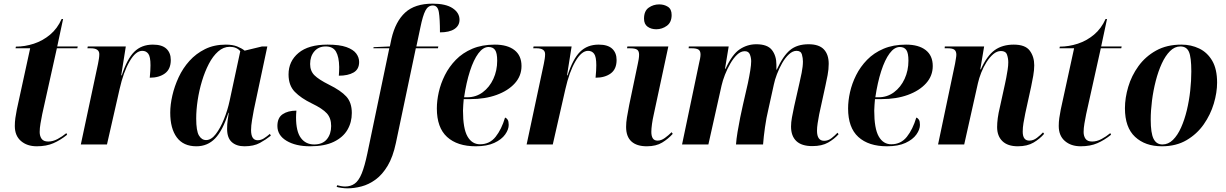

<svg xmlns="http://www.w3.org/2000/svg" viewBox="-20 -790 6707 1050"><path d="M181 10Q128 10 94.5 -19Q61 -48 61 -101Q61 -123 64 -144.5Q67 -166 72 -191L145 -526H65L67 -535Q116 -535 165 -551Q214 -567 254 -600.5Q294 -634 317 -686H325L293 -536H405L403 -526H291L211 -166Q206 -141 201.5 -115Q197 -89 197 -68Q197 -46 207.5 -31Q218 -16 244 -16Q269 -16 294.5 -29.5Q320 -43 343 -62L347 -53Q311 -24 272.5 -7Q234 10 181 10Z M516 -441Q519 -456 521 -469Q523 -482 523 -494Q523 -526 476 -526H458L460 -536H668L643 -378H646Q675 -468 714.5 -507Q754 -546 816 -546Q866 -546 890 -523.5Q914 -501 914 -462Q914 -412 882 -388.5Q850 -365 799 -365Q801 -386 802 -402.5Q803 -419 803 -433Q803 -480 791 -496Q779 -512 758 -512Q722 -512 688.5 -454Q655 -396 634 -303L565 0H422Z M1054 10Q983 10 947 -38.5Q911 -87 911 -174Q911 -217 922.5 -267.5Q934 -318 957 -367.5Q980 -417 1016 -457Q1052 -497 1101.5 -521.5Q1151 -546 1215 -546Q1252 -546 1277 -536Q1302 -526 1318 -513L1413 -536H1442L1368 -188Q1364 -167 1358.5 -134.5Q1353 -102 1353 -79Q1353 -23 1389 -23Q1407 -23 1423.5 -33.5Q1440 -44 1456 -58L1461 -48Q1435 -27 1401.5 -8.5Q1368 10 1317 10Q1273 10 1247.5 -13Q1222 -36 1222 -85Q1222 -111 1225 -131.5Q1228 -152 1231 -173H1229Q1198 -76 1156.5 -33Q1115 10 1054 10ZM1107 -24Q1135 -24 1160 -56.5Q1185 -89 1205 -138.5Q1225 -188 1236 -240L1294 -510Q1274 -534 1236 -534Q1202 -534 1173 -508.5Q1144 -483 1122 -440.5Q1100 -398 1084.5 -346.5Q1069 -295 1061 -242Q1053 -189 1053 -142Q1053 -74 1068 -49Q1083 -24 1107 -24Z M1676 10Q1597 10 1547 -20Q1497 -50 1497 -101Q1497 -146 1526 -165.5Q1555 -185 1601 -185Q1599 -164 1599 -148Q1599 -71 1625.5 -35.5Q1652 0 1698 0Q1744 0 1767.5 -28.5Q1791 -57 1791 -101Q1791 -144 1767.5 -170Q1744 -196 1686 -224Q1626 -253 1592 -288Q1558 -323 1558 -383Q1558 -455 1612.5 -500.5Q1667 -546 1771 -546Q1837 -546 1874.5 -532.5Q1912 -519 1928 -497.5Q1944 -476 1944 -451Q1944 -411 1913.5 -393.5Q1883 -376 1833 -376Q1834 -389 1834.5 -401Q1835 -413 1835 -424Q1834 -479 1817.5 -507.5Q1801 -536 1761 -536Q1722 -536 1699 -509Q1676 -482 1676 -440Q1676 -402 1699.5 -378.5Q1723 -355 1779 -327Q1844 -295 1874 -262Q1904 -229 1904 -172Q1904 -121 1880 -80Q1856 -39 1805.5 -14.5Q1755 10 1676 10Z M1880 240Q1865 240 1847.5 237.5Q1830 235 1821 232L1824 223Q1831 225 1843.5 227.5Q1856 230 1867 230Q1898 230 1920 214Q1942 198 1958 159Q1974 120 1989 49L2109 -526H2022L2023 -532L2112 -536L2121 -579Q2143 -673 2196 -721.5Q2249 -770 2346 -770Q2418 -770 2455.5 -745Q2493 -720 2493 -682Q2493 -650 2465.5 -631.5Q2438 -613 2386 -613Q2386 -687 2380 -723.5Q2374 -760 2347 -760Q2321 -760 2306.5 -732Q2292 -704 2279 -640L2257 -536H2377L2375 -526H2254L2145 -8Q2129 68 2100 116.5Q2071 165 2034 192Q1997 219 1957 229.5Q1917 240 1880 240Z M2582 10Q2481 10 2425 -41Q2369 -92 2369 -197Q2369 -239 2379.5 -286Q2390 -333 2413 -379Q2436 -425 2473 -463Q2510 -501 2563 -523.5Q2616 -546 2686 -546Q2755 -546 2793.5 -516Q2832 -486 2832 -429Q2832 -375 2795.5 -334.5Q2759 -294 2696 -271Q2633 -248 2552 -248H2516Q2515 -238 2513.5 -216.5Q2512 -195 2512 -185Q2512 -87 2536.5 -44Q2561 -1 2605 -1Q2658 -1 2690.5 -42Q2723 -83 2742 -147Q2751 -144 2756.5 -135Q2762 -126 2762 -107Q2762 -82 2742.5 -54.5Q2723 -27 2683 -8.5Q2643 10 2582 10ZM2535 -258Q2583 -258 2620 -285.5Q2657 -313 2678 -358.5Q2699 -404 2699 -458Q2699 -500 2687.5 -516.5Q2676 -533 2652 -533Q2622 -533 2596 -498Q2570 -463 2550 -401Q2530 -339 2518 -258Z M2954 -441Q2957 -456 2959 -469Q2961 -482 2961 -494Q2961 -526 2914 -526H2896L2898 -536H3106L3081 -378H3084Q3113 -468 3152.5 -507Q3192 -546 3254 -546Q3304 -546 3328 -523.5Q3352 -501 3352 -462Q3352 -412 3320 -388.5Q3288 -365 3237 -365Q3239 -386 3240 -402.5Q3241 -419 3241 -433Q3241 -480 3229 -496Q3217 -512 3196 -512Q3160 -512 3126.5 -454Q3093 -396 3072 -303L3003 0H2860Z M3569 -630Q3541 -630 3521.5 -644Q3502 -658 3502 -688Q3502 -730 3527.5 -748Q3553 -766 3585 -766Q3612 -766 3632.5 -753Q3653 -740 3653 -708Q3653 -668 3627 -649Q3601 -630 3569 -630ZM3517 10Q3462 10 3433 -16.5Q3404 -43 3404 -96Q3404 -120 3408.5 -147.5Q3413 -175 3421 -216L3468 -441Q3471 -454 3473 -467Q3475 -480 3475 -491Q3475 -511 3464 -518.5Q3453 -526 3424 -526H3409L3411 -536H3635L3555 -163Q3549 -137 3545.5 -111.5Q3542 -86 3542 -69Q3542 -46 3550 -33.5Q3558 -21 3576 -21Q3596 -21 3616 -35.5Q3636 -50 3653 -67L3659 -58Q3635 -31 3601.5 -10.5Q3568 10 3517 10Z M4422 9Q4364 9 4335 -18.5Q4306 -46 4306 -98Q4306 -121 4311 -148Q4316 -175 4323 -208L4352 -336Q4357 -356 4364 -391.5Q4371 -427 4371 -454Q4371 -472 4365.5 -492Q4360 -512 4336 -512Q4315 -512 4294.5 -493Q4274 -474 4257.5 -445Q4241 -416 4229 -384.5Q4217 -353 4212 -328L4182 -192Q4171 -147 4163.5 -94Q4156 -41 4153 0H4005Q4007 -29 4013.5 -68.5Q4020 -108 4028 -147.5Q4036 -187 4043 -217L4070 -335Q4078 -373 4083 -404.5Q4088 -436 4088 -455Q4088 -474 4081 -492Q4074 -510 4053 -510Q4031 -510 4011 -491Q3991 -472 3974 -442.5Q3957 -413 3944.5 -381Q3932 -349 3926 -322L3854 0H3710L3803 -444Q3806 -456 3808.5 -469.5Q3811 -483 3811 -492Q3811 -512 3799.5 -519Q3788 -526 3762 -526H3746L3747 -536H3965L3945 -414H3948Q3984 -493 4025.5 -520.5Q4067 -548 4116 -548Q4177 -548 4201.5 -516.5Q4226 -485 4226 -436Q4226 -430 4226 -422.5Q4226 -415 4226 -409H4228Q4262 -484 4300.5 -516Q4339 -548 4402 -548Q4459 -548 4485.5 -520Q4512 -492 4512 -441Q4512 -411 4506 -379.5Q4500 -348 4494 -321L4460 -165Q4455 -139 4451.5 -116Q4448 -93 4448 -75Q4448 -20 4487 -20Q4509 -20 4527.5 -34.5Q4546 -49 4560 -64L4566 -56Q4543 -30 4509 -10.5Q4475 9 4422 9Z M4831 10Q4730 10 4674 -41Q4618 -92 4618 -197Q4618 -239 4628.5 -286Q4639 -333 4662 -379Q4685 -425 4722 -463Q4759 -501 4812 -523.5Q4865 -546 4935 -546Q5004 -546 5042.5 -516Q5081 -486 5081 -429Q5081 -375 5044.5 -334.5Q5008 -294 4945 -271Q4882 -248 4801 -248H4765Q4764 -238 4762.5 -216.5Q4761 -195 4761 -185Q4761 -87 4785.5 -44Q4810 -1 4854 -1Q4907 -1 4939.5 -42Q4972 -83 4991 -147Q5000 -144 5005.5 -135Q5011 -126 5011 -107Q5011 -82 4991.5 -54.5Q4972 -27 4932 -8.5Q4892 10 4831 10ZM4784 -258Q4832 -258 4869 -285.5Q4906 -313 4927 -358.5Q4948 -404 4948 -458Q4948 -500 4936.5 -516.5Q4925 -533 4901 -533Q4871 -533 4845 -498Q4819 -463 4799 -401Q4779 -339 4767 -258Z M5546 10Q5491 10 5462 -18Q5433 -46 5433 -95Q5433 -117 5436.5 -144Q5440 -171 5449 -208L5476 -331Q5479 -344 5483 -365Q5487 -386 5490.5 -408.5Q5494 -431 5494 -449Q5494 -471 5487 -491Q5480 -511 5454 -511Q5432 -511 5412 -494Q5392 -477 5375 -450Q5358 -423 5346 -392.5Q5334 -362 5328 -335L5253 0H5110L5203 -442Q5205 -455 5207.5 -469Q5210 -483 5210 -491Q5210 -509 5200 -517.5Q5190 -526 5163 -526H5146L5147 -536H5362L5341 -411H5344Q5378 -486 5420 -516Q5462 -546 5524 -546Q5587 -546 5611.5 -513Q5636 -480 5636 -433Q5636 -407 5630.5 -375.5Q5625 -344 5619 -316L5587 -170Q5581 -141 5577 -116.5Q5573 -92 5573 -70Q5573 -21 5609 -21Q5631 -21 5650.5 -36Q5670 -51 5684 -66L5690 -58Q5667 -31 5632.5 -10.5Q5598 10 5546 10Z M5890 10Q5837 10 5803.5 -19Q5770 -48 5770 -101Q5770 -123 5773 -144.5Q5776 -166 5781 -191L5854 -526H5774L5776 -535Q5825 -535 5874 -551Q5923 -567 5963 -600.5Q6003 -634 6026 -686H6034L6002 -536H6114L6112 -526H6000L5920 -166Q5915 -141 5910.5 -115Q5906 -89 5906 -68Q5906 -46 5916.5 -31Q5927 -16 5953 -16Q5978 -16 6003.5 -29.5Q6029 -43 6052 -62L6056 -53Q6020 -24 5981.5 -7Q5943 10 5890 10Z M6334 10Q6243 10 6187.5 -41.5Q6132 -93 6132 -198Q6132 -254 6150 -315Q6168 -376 6206 -428.5Q6244 -481 6302.5 -513.5Q6361 -546 6441 -546Q6494 -546 6538.5 -524.5Q6583 -503 6609.5 -457.5Q6636 -412 6636 -338Q6636 -284 6618 -223.5Q6600 -163 6563 -110Q6526 -57 6469 -23.5Q6412 10 6334 10ZM6337 0Q6369 0 6394.5 -25Q6420 -50 6439 -92.5Q6458 -135 6470.5 -187Q6483 -239 6489 -294Q6495 -349 6495 -399Q6495 -477 6482 -506.5Q6469 -536 6435 -536Q6404 -536 6378.5 -510.5Q6353 -485 6333.5 -442.5Q6314 -400 6300.5 -347.5Q6287 -295 6280 -240Q6273 -185 6273 -136Q6273 -62 6288.5 -31Q6304 0 6337 0Z"/></svg>

Font: Noto Serif Display SemiCondensed
Style: Bold Italic
Weight: 700
Width: 4
Italic angle: -12°
Designer: Monotype Design Team
Foundry: Monotype Imaging Inc.
Version: Version 2.009